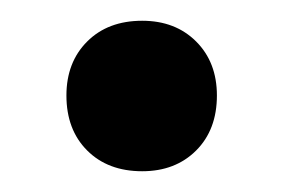

<svg xmlns="http://www.w3.org/2000/svg" viewBox="-20 -155 273 185"><path d="M44 -63Q44 -95 64 -115Q84 -135 117 -135Q149 -135 169 -115Q189 -95 189 -63Q189 -30 169 -10Q149 10 117 10Q84 10 64 -10Q44 -30 44 -63Z"/></svg>

Font: Bai Jamjuree SemiBold
Style: Regular
Weight: 600
Version: Version 1.000; ttfautohint (v1.6)